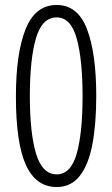

<svg xmlns="http://www.w3.org/2000/svg" viewBox="-20 -744 452 772"><path d="M367 -358Q367 -246 351.5 -164Q336 -82 301 -37Q266 8 208 8Q125 8 84.5 -80Q44 -168 44 -356Q44 -530 83 -627Q122 -724 208 -724Q293 -724 330 -626.5Q367 -529 367 -358ZM100 -358Q100 -209 125 -126Q150 -43 208 -43Q265 -43 288.5 -126.5Q312 -210 312 -357Q312 -504 288.5 -589Q265 -674 208 -674Q149 -674 124.5 -590Q100 -506 100 -358Z"/></svg>

Font: Noto Sans Lao UI ExtCond Light
Style: Regular
Weight: 300
Width: 2
Designer: Monotype Design Team
Foundry: Monotype Imaging Inc.
Version: Version 2.000; ttfautohint (v1.8.4.7-5d5b)